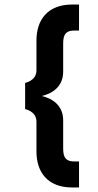

<svg xmlns="http://www.w3.org/2000/svg" viewBox="-20 -719 433 848"><path d="M259 -402V-518C259 -550 259 -584 307 -584H329V-699H299C189 -699 141 -630 141 -540V-408C141 -362 91 -353 91 -353V-237C91 -237 141 -228 141 -182V-50C141 40 189 109 299 109H329V-6H307C259 -6 259 -40 259 -72V-188C259 -254 210 -285 164 -295C210 -305 259 -336 259 -402Z"/></svg>

Font: Maven Pro
Style: Black
Weight: 900
Designer: Joe Prince
Foundry: Joe Prince
Version: Version 1.003